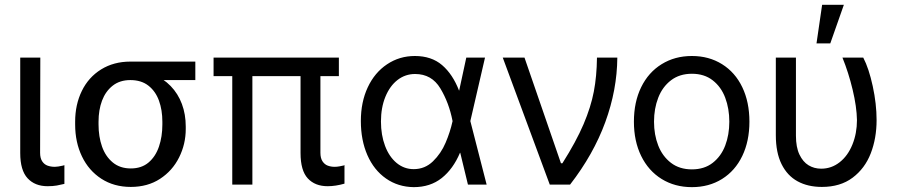

<svg xmlns="http://www.w3.org/2000/svg" viewBox="-20 -771 3749 802"><path d="M148.4 -530.3 147.5 -132.8Q147.5 -110.4 156.2 -97.2Q165 -84 178.7 -79.1Q192.4 -74.2 209 -74.2Q220.7 -74.2 242.2 -79.1Q248 -81.1 249 -81.1V-2.9Q233.4 1 217.3 3.9Q201.2 6.8 178.7 6.8Q126 6.8 95.2 -26.4Q64.5 -59.6 64.5 -131.8V-530.3Z M524.4 -513.7Q535.2 -512.7 544.9 -507.3Q554.7 -502 567.4 -491.2Q574.2 -486.3 582.5 -481Q590.8 -475.6 600.6 -470.2Q610.4 -464.8 620.1 -460Q662.1 -443.4 692.9 -411.6Q723.6 -379.9 739.7 -336.9Q755.9 -293.9 755.9 -242.2V-232.4Q755.9 -168.9 728 -113.3Q700.2 -57.6 648.4 -23.9Q596.7 9.8 526.4 9.8Q456.1 9.8 403.3 -24.4Q350.6 -58.6 322.3 -117.7Q293.9 -176.8 293.9 -251V-262.7Q293.9 -334 321.8 -391.1Q349.6 -448.2 402.3 -481Q455.1 -513.7 524.4 -513.7ZM526.4 -67.4Q571.3 -67.4 600.6 -92.3Q629.9 -117.2 644 -158.7Q658.2 -200.2 658.2 -251V-262.7Q658.2 -311.5 644 -350.6Q629.9 -389.6 600.1 -413.1Q570.3 -436.5 524.4 -436.5Q480.5 -436.5 450.7 -413.1Q420.9 -389.6 406.2 -350.6Q391.6 -311.5 391.6 -262.7V-251Q391.6 -200.2 406.2 -158.7Q420.9 -117.2 451.2 -92.3Q481.4 -67.4 526.4 -67.4ZM795.9 -436.5H524.4V-513.7H795.9Z M1395.5 -453.1H872.1V-530.3H1395.5ZM1034.2 0H950.2V-530.3H1034.2ZM1318.4 -530.3V-132.8Q1318.4 -110.4 1327.1 -97.2Q1335.9 -84 1349.1 -79.1Q1362.3 -74.2 1377.9 -74.2Q1387.7 -74.2 1398.4 -76.2Q1409.2 -78.1 1417 -80.1Q1417 -81.1 1418 -81.1Q1418.9 -81.1 1418.9 -81.1V-3.9Q1381.8 6.8 1348.6 6.8Q1295.9 6.8 1265.6 -25.9Q1235.4 -58.6 1235.4 -131.8V-530.3Z M1487.3 -265.6Q1487.3 -344.7 1516.1 -406.2Q1544.9 -467.8 1596.7 -502.4Q1648.4 -537.1 1712.9 -537.1Q1782.2 -537.1 1826.7 -499Q1871.1 -460.9 1897.5 -392.6H1929.7L1944.3 -266.6L2012.7 0H1934.6L1870.1 -266.6Q1855.5 -341.8 1819.3 -401.9Q1783.2 -461.9 1713.9 -461.9Q1672.9 -461.9 1640.6 -437Q1608.4 -412.1 1589.8 -366.7Q1571.3 -321.3 1571.3 -263.7Q1571.3 -207 1588.4 -161.6Q1605.5 -116.2 1636.7 -90.3Q1668 -64.5 1708 -64.5Q1754.9 -64.5 1788.6 -97.2Q1822.3 -129.9 1841.3 -174.8Q1860.4 -219.7 1870.1 -263.7L1927.7 -530.3H2005.9L1944.3 -263.7L1929.7 -132.8H1901.4Q1873 -65.4 1825.2 -27.3Q1777.3 10.7 1708 10.7Q1642.6 9.8 1592.3 -25.4Q1542 -60.5 1514.6 -123Q1487.3 -185.5 1487.3 -265.6Z M2080.1 -530.3H2170.9L2323.2 -88.9H2329.1Q2386.7 -179.7 2417.5 -252Q2448.2 -324.2 2460.4 -388.2Q2472.7 -452.1 2473.6 -530.3H2558.6Q2557.6 -395.5 2508.3 -260.7Q2459 -126 2361.3 0H2276.4Z M2627.9 -262.7Q2627.9 -344.7 2658.2 -406.7Q2688.5 -468.8 2743.7 -502.9Q2798.8 -537.1 2870.1 -537.1Q2941.4 -537.1 2996.1 -502.9Q3050.8 -468.8 3080.6 -406.7Q3110.4 -344.7 3110.4 -262.7Q3110.4 -181.6 3080.6 -119.6Q3050.8 -57.6 2996.1 -23.4Q2941.4 10.7 2870.1 10.7Q2798.8 10.7 2743.7 -23.4Q2688.5 -57.6 2658.2 -119.6Q2627.9 -181.6 2627.9 -262.7ZM3026.4 -262.7Q3026.4 -317.4 3009.3 -362.8Q2992.2 -408.2 2957 -435.5Q2921.9 -462.9 2870.1 -462.9Q2818.4 -462.9 2782.7 -435.5Q2747.1 -408.2 2729.5 -362.8Q2711.9 -317.4 2711.9 -262.7Q2711.9 -208 2729.5 -163.1Q2747.1 -118.2 2782.7 -90.8Q2818.4 -63.5 2870.1 -63.5Q2921.9 -63.5 2957 -90.8Q2992.2 -118.2 3009.3 -163.1Q3026.4 -208 3026.4 -262.7Z M3304.7 -530.3V-204.1Q3304.7 -156.2 3319.3 -125.5Q3334 -94.7 3357.4 -80.6Q3380.9 -66.4 3410.2 -66.4Q3453.1 -66.4 3487.3 -93.3Q3521.5 -120.1 3540.5 -167Q3559.6 -213.9 3559.6 -269.5Q3558.6 -325.2 3541.5 -396.5Q3524.4 -467.8 3499 -530.3H3585.9Q3609.4 -485.4 3625.5 -411.1Q3641.6 -336.9 3641.6 -269.5Q3641.6 -193.4 3617.2 -130.4Q3592.8 -67.4 3541.5 -28.8Q3490.2 9.8 3413.1 9.8Q3354.5 9.8 3311.5 -13.7Q3268.6 -37.1 3244.6 -85.4Q3220.7 -133.8 3220.7 -206.1V-530.3ZM3414.1 -751H3504.9L3448.2 -589.8H3390.6Z"/></svg>

Font: Pretendard Std Variable
Style: Regular
Weight: 400
Designer: Base glyphs from Inter by Rasmus Andersson; Hangeul glyphs from Noto Sans CJK(Source Han Sans) by Jang Soo-young and Kan
Foundry: Kil Hyung-jin
Version: Version 1.309;Glyphs 3.2 (3225)